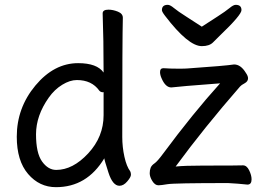

<svg xmlns="http://www.w3.org/2000/svg" viewBox="-20 -755 1077 799"><path d="M213.9 -47.9Q283.2 -47.9 347.2 -116.9Q411.1 -186 411.1 -275.9V-367.2L412.1 -369.1Q412.1 -371.1 408.2 -371.1Q398.9 -371.1 393.1 -377.9Q361.8 -421.9 299.8 -421.9Q271 -421.9 239 -402.3Q207 -382.8 183.1 -349.1Q129.9 -273.9 129.9 -196Q129.9 -118.2 155 -83Q180.2 -47.9 213.9 -47.9ZM212.9 23.9Q144 23.9 96.9 -31Q49.8 -85.9 49.8 -186Q49.8 -306.2 127.4 -399.2Q205.1 -492.2 305.2 -492.2Q383.8 -492.2 411.1 -453.1Q411.1 -592.8 407.2 -699.2Q407.2 -714.8 431.2 -714.8Q450.2 -714.8 470.7 -706.5Q491.2 -698.2 491.2 -681.2Q488.8 -591.8 488.8 -185.1Q488.8 -143.1 497.8 -102.5Q506.8 -62 522 -42Q524.9 -36.1 524.9 -27.8Q524.9 -18.1 509.5 0Q494.1 18.1 477.1 18.1Q449.2 18.1 431.6 -35.9Q414.1 -89.8 414.1 -96.2Q341.8 23.9 212.9 23.9ZM639.2 16.1Q625 16.1 614 -1.5Q603 -19 603 -34.2Q603 -46.9 606.9 -56.9Q610.8 -66.9 622.8 -75Q634.8 -83 659.2 -116.2Q782.2 -282.2 896 -408.2Q721.2 -395 692.9 -391.1Q668.9 -391.1 652.8 -428.2Q646 -442.9 646 -455.1Q646 -471.2 660.2 -471.2Q687 -469.2 724.1 -469.2Q752 -469.2 761.2 -470.2Q917 -481 954.1 -486.8Q981.9 -486.8 1002.9 -452.1Q1012.2 -439 1012.2 -429.2Q1012.2 -416 998 -408.4Q983.9 -400.9 979 -395Q829.1 -223.1 710.9 -62Q748 -65.9 825.2 -65.9Q975.1 -65.9 991.2 -66.9Q1006.8 -66.9 1016.8 -46.4Q1026.9 -25.9 1026.9 -8.8Q1026.9 13.2 1009.8 13.2Q969.2 8.8 929.2 6.8Q704.1 6.8 677 11.5Q649.9 16.1 639.2 16.1ZM819.8 -563Q763.2 -563 667 -689Q653.8 -706.1 653.8 -712.9Q653.8 -734.9 678.2 -734.9Q688 -734.9 704.1 -721.4Q720.2 -708 754.2 -686.5Q788.1 -665 819.8 -644Q852.1 -665 885.5 -686.5Q918.9 -708 935.1 -721.4Q951.2 -734.9 960.9 -734.9Q984.9 -734.9 984.9 -712.9Q984.9 -692.9 896 -607.9Q881.8 -594.2 866.5 -578.6Q851.1 -563 819.8 -563Z"/></svg>

Font: LXGW WenKai Screen
Style: Regular
Weight: 400
Designer: LXGW / Fontworks Inc.
Foundry: LXGW / Fontworks Inc.
Version: Version 1.510;January 18,2025